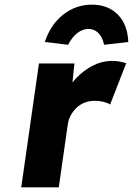

<svg xmlns="http://www.w3.org/2000/svg" viewBox="-20 -803 570 823"><path d="M71 0 147 -531H299L281 -358L256 -391Q274 -434 306.5 -468Q339 -502 378.5 -522Q418 -542 460 -542Q478 -542 493.5 -539Q509 -536 521 -532L452 -355Q442 -362 424 -366.5Q406 -371 386 -371Q364 -371 344 -363.5Q324 -356 309 -342Q294 -328 283.5 -309Q273 -290 270 -266L232 0ZM272 -611 172 -623Q197 -698 251 -740.5Q305 -783 374 -783Q443 -783 485 -740.5Q527 -698 530 -623L426 -611Q420 -643 402 -661Q384 -679 359 -679Q334 -679 311 -661Q288 -643 272 -611Z"/></svg>

Font: Lexend
Style: Bold Italic
Weight: 700
Italic angle: -8.13011°
Designer: Bonnie Shaver-Troup, Thomas Jockin
Foundry: Lexend
Version: Version 1.007